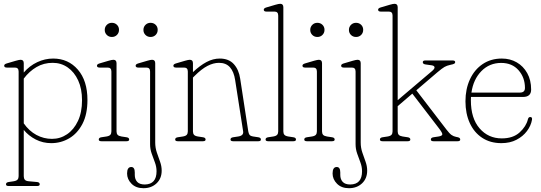

<svg xmlns="http://www.w3.org/2000/svg" viewBox="-20 -743 2845 1010"><path d="M105 -410.5V-361.5Q135.5 -397 176 -416Q216.5 -435 259.5 -435Q339 -435 389.5 -376.8Q440 -318.5 440 -217Q440 -142 413.8 -91.5Q387.5 -41 344.2 -15.5Q301 10 249.5 10Q205.5 10 168 -9.2Q130.5 -28.5 105 -59.5V183.5Q105 195 110.2 202Q115.5 209 131 210.5L175 214.5Q189 216 189 226.5Q189 235.5 175 235.5H25.5Q11.5 235.5 11.5 226.5Q11.5 216.5 25.5 214.5L52 210.5Q67 208 72.5 201.5Q78 195 78 183.5V-366.5Q78 -387.5 59 -387.5H16.5Q2 -387.5 2 -397.5Q2 -405.5 16 -409.5L63.5 -423.5Q81 -428.5 88.5 -428.5Q105 -428.5 105 -410.5ZM257 -412.5Q210 -412.5 172 -390.2Q134 -368 105 -329.5V-94Q133 -54 171.5 -33.2Q210 -12.5 253.5 -12.5Q297 -12.5 332.8 -36.8Q368.5 -61 390 -106.5Q411.5 -152 411.5 -215.5Q411.5 -276 391.2 -320Q371 -364 336.2 -388.2Q301.5 -412.5 257 -412.5Z M568.5 -548.5Q552.5 -548.5 541.8 -559.2Q531 -570 531 -585.5Q531 -601.5 541.8 -612.2Q552.5 -623 568.5 -623Q584.5 -623 595.2 -612.5Q606 -602 606 -586Q606 -570 595.2 -559.2Q584.5 -548.5 568.5 -548.5ZM593 -410.5V-52Q593 -40.5 598.5 -34Q604 -27.5 619 -25L645.5 -21Q659.5 -19 659.5 -9Q659.5 0 645.5 0H513.5Q499.5 0 499.5 -9Q499.5 -19 513.5 -21L540 -25Q555 -27.5 560.5 -34Q566 -40.5 566 -52V-366.5Q566 -387.5 547 -387.5H504.5Q490 -387.5 490 -397.5Q490 -405.5 504 -409.5L551.5 -423.5Q569 -428.5 576.5 -428.5Q593 -428.5 593 -410.5Z M772 -548.5Q756 -548.5 745.2 -559.2Q734.5 -570 734.5 -585.5Q734.5 -601.5 745.2 -612.2Q756 -623 772 -623Q788 -623 798.8 -612.5Q809.5 -602 809.5 -586Q809.5 -570 798.8 -559.2Q788 -548.5 772 -548.5ZM796.5 6.5Q796.5 34.5 805 59.2Q813.5 84 822 107.5Q830.5 131 830.5 154.5Q830.5 196 803.5 221.5Q776.5 247 734.5 247Q695 247 671.8 223.5Q648.5 200 648.5 169.5Q648.5 135.5 670.5 135.5Q689 135.5 689 164.5V177Q689 200 701.8 213.8Q714.5 227.5 742 227.5Q803.5 226.5 803.5 158Q803.5 134.5 795 111.8Q786.5 89 778 65.2Q769.5 41.5 769.5 15.5V-366.5Q769.5 -387.5 750.5 -387.5H708Q693.5 -387.5 693.5 -397.5Q693.5 -405.5 707.5 -409.5L755 -423.5Q772.5 -428.5 780 -428.5Q796.5 -428.5 796.5 -410.5Z M995 -410.5V-363.5Q1032 -398.5 1066.5 -416.8Q1101 -435 1136 -435Q1183.5 -435 1210 -405.8Q1236.5 -376.5 1243.5 -329L1286 -52Q1288 -40.5 1292.5 -34Q1297 -27.5 1312 -25L1338.5 -21Q1352.5 -19 1352.5 -9Q1352.5 0 1338.5 0H1206.5Q1192.5 0 1192.5 -9Q1192.5 -19 1206.5 -21L1233 -25Q1262.5 -29.5 1259 -52L1217 -321.5Q1210.5 -365.5 1189.8 -389Q1169 -412.5 1132 -412.5Q1102.5 -412.5 1071.2 -396.2Q1040 -380 1003.5 -343.5L995 -335V-52Q995 -40.5 1000.5 -34Q1006 -27.5 1021 -25L1047.5 -21Q1061.5 -19 1061.5 -9Q1061.5 0 1047.5 0H915.5Q901.5 0 901.5 -9Q901.5 -19 915.5 -21L942 -25Q957 -27.5 962.5 -34Q968 -40.5 968 -52V-366.5Q968 -387.5 949 -387.5H906.5Q892 -387.5 892 -397.5Q892 -405.5 906 -409.5L953.5 -423.5Q971 -428.5 978.5 -428.5Q995 -428.5 995 -410.5Z M1470.5 -705V-52Q1470.5 -40.5 1476 -34Q1481.5 -27.5 1496.5 -25L1523 -21Q1537 -19 1537 -9Q1537 0 1523 0H1391Q1377 0 1377 -9Q1377 -19 1391 -21L1417.5 -25Q1432.5 -27.5 1438 -34Q1443.5 -40.5 1443.5 -52V-661Q1443.5 -682 1424.5 -682H1382Q1367.5 -682 1367.5 -692Q1367.5 -700 1381.5 -704L1429 -718Q1446.5 -723 1454 -723Q1470.5 -723 1470.5 -705Z M1649.5 -548.5Q1633.5 -548.5 1622.8 -559.2Q1612 -570 1612 -585.5Q1612 -601.5 1622.8 -612.2Q1633.5 -623 1649.5 -623Q1665.5 -623 1676.2 -612.5Q1687 -602 1687 -586Q1687 -570 1676.2 -559.2Q1665.5 -548.5 1649.5 -548.5ZM1674 -410.5V-52Q1674 -40.5 1679.5 -34Q1685 -27.5 1700 -25L1726.5 -21Q1740.5 -19 1740.5 -9Q1740.5 0 1726.5 0H1594.5Q1580.5 0 1580.5 -9Q1580.5 -19 1594.5 -21L1621 -25Q1636 -27.5 1641.5 -34Q1647 -40.5 1647 -52V-366.5Q1647 -387.5 1628 -387.5H1585.5Q1571 -387.5 1571 -397.5Q1571 -405.5 1585 -409.5L1632.5 -423.5Q1650 -428.5 1657.5 -428.5Q1674 -428.5 1674 -410.5Z M1853 -548.5Q1837 -548.5 1826.2 -559.2Q1815.5 -570 1815.5 -585.5Q1815.5 -601.5 1826.2 -612.2Q1837 -623 1853 -623Q1869 -623 1879.8 -612.5Q1890.5 -602 1890.5 -586Q1890.5 -570 1879.8 -559.2Q1869 -548.5 1853 -548.5ZM1877.5 6.5Q1877.5 34.5 1886 59.2Q1894.5 84 1903 107.5Q1911.5 131 1911.5 154.5Q1911.5 196 1884.5 221.5Q1857.5 247 1815.5 247Q1776 247 1752.8 223.5Q1729.5 200 1729.5 169.5Q1729.5 135.5 1751.5 135.5Q1770 135.5 1770 164.5V177Q1770 200 1782.8 213.8Q1795.5 227.5 1823 227.5Q1884.5 226.5 1884.5 158Q1884.5 134.5 1876 111.8Q1867.5 89 1859 65.2Q1850.5 41.5 1850.5 15.5V-366.5Q1850.5 -387.5 1831.5 -387.5H1789Q1774.5 -387.5 1774.5 -397.5Q1774.5 -405.5 1788.5 -409.5L1836 -423.5Q1853.5 -428.5 1861 -428.5Q1877.5 -428.5 1877.5 -410.5Z M1992.5 0Q1978.5 0 1978.5 -9Q1978.5 -19 1992.5 -21L2019 -25Q2034 -27.5 2039.5 -34Q2045 -40.5 2045 -52V-661Q2045 -682 2026 -682H1983.5Q1969 -682 1969 -692Q1969 -700 1983 -704L2030.5 -718Q2048 -723 2055.5 -723Q2072 -723 2072 -705V-216L2253.5 -370Q2267 -381.5 2265.8 -389.5Q2264.5 -397.5 2250.5 -399.5L2218.5 -404Q2204 -406 2204 -416Q2204 -425 2218 -425H2360.5Q2374.5 -425 2374.5 -416Q2374.5 -411.5 2370 -408.2Q2365.5 -405 2347.5 -401.5Q2331 -398 2318.5 -391Q2306 -384 2280 -362L2170 -268L2328.5 -61.5Q2344.5 -40.5 2355.2 -33Q2366 -25.5 2379 -23Q2392 -21 2396.5 -17.8Q2401 -14.5 2401 -9Q2401 0 2387 0H2260.5Q2246.5 0 2246.5 -9Q2246.5 -19 2260.5 -21L2287 -25Q2306 -28 2306.8 -36.2Q2307.5 -44.5 2287.5 -70L2149 -250.5L2072 -184.5V-52Q2072 -40.5 2077.5 -34Q2083 -27.5 2098 -25L2124.5 -21Q2138.5 -19 2138.5 -9Q2138.5 0 2124.5 0Z M2774 -272Q2774 -233 2731 -233H2457.5Q2457 -224.5 2457 -215.5Q2457 -120.5 2502.8 -67.8Q2548.5 -15 2619.5 -15Q2679 -15 2713.5 -46.5Q2748 -78 2757 -115.5Q2760 -127.5 2769 -127.5Q2781 -127.5 2778.5 -113Q2773 -81.5 2752 -53.5Q2731 -25.5 2697 -7.8Q2663 10 2617.5 10Q2559 10 2516.5 -18Q2474 -46 2451.2 -95.8Q2428.5 -145.5 2428.5 -210Q2428.5 -274.5 2452 -325.5Q2475.5 -376.5 2518.8 -405.8Q2562 -435 2620 -435Q2663.5 -435 2698.2 -415Q2733 -395 2753.5 -358.2Q2774 -321.5 2774 -272ZM2616.5 -412Q2554.5 -412 2512.2 -368.8Q2470 -325.5 2460 -256H2715Q2741.5 -256 2741.5 -280.5Q2741.5 -335 2707.8 -373.5Q2674 -412 2616.5 -412Z"/></svg>

Font: Fraunces 144pt S100 Thin
Style: Regular
Weight: 100
Version: Version 1.000; ttfautohint (v1.8.3)